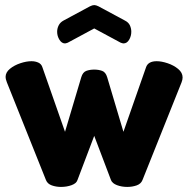

<svg xmlns="http://www.w3.org/2000/svg" viewBox="-20 -723 742 756"><path d="M220 13Q201 13 184 7Q167 1 161 -14L7 -399Q4 -407 3 -411.5Q2 -416 2 -420Q2 -438 19 -452Q36 -466 60 -474Q84 -482 104 -482Q119 -482 131 -476.5Q143 -471 147 -458L236 -204L300 -419Q306 -439 320 -444Q334 -449 351 -449Q368 -449 382 -444Q396 -439 402 -419L466 -204L555 -458Q563 -482 597 -482Q616 -482 640 -474Q664 -466 681.5 -451.5Q699 -437 699 -418Q699 -414 698 -409Q697 -404 695 -399L541 -14Q535 1 518 7Q501 13 481 13Q459 13 440.5 6Q422 -1 417 -14L351 -188L285 -14Q281 -1 262 6Q243 13 220 13ZM236 -552Q223 -552 214 -566.5Q205 -581 205 -598Q205 -611 211 -623Q217 -635 230 -642L334 -698Q344 -703 351 -703Q358 -703 368 -698L472 -642Q486 -635 491.5 -623Q497 -611 497 -598Q497 -581 488.5 -566.5Q480 -552 466 -552Q464 -552 461 -553Q458 -554 455 -555L351 -611L247 -555Q244 -554 241 -553Q238 -552 236 -552Z"/></svg>

Font: Dosis ExtraLight ExtraBold
Style: Regular
Weight: 800
Version: Version 3.001; ttfautohint (v1.8.2)